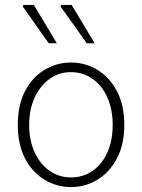

<svg xmlns="http://www.w3.org/2000/svg" viewBox="-20 -745 575 777"><path d="M267 12Q210 12 160.5 -17.5Q111 -47 81.5 -103.5Q52 -160 52 -239Q52 -320 81.5 -376.5Q111 -433 160.5 -462.5Q210 -492 267 -492Q325 -492 374 -462.5Q423 -433 453 -376.5Q483 -320 483 -239Q483 -160 453 -103.5Q423 -47 374 -17.5Q325 12 267 12ZM267 -27Q316 -27 354.5 -53.5Q393 -80 414.5 -128Q436 -176 436 -239Q436 -302 414.5 -350.5Q393 -399 354.5 -426Q316 -453 267 -453Q219 -453 181 -426Q143 -399 120.5 -350.5Q98 -302 98 -239Q98 -176 120.5 -128Q143 -80 181 -53.5Q219 -27 267 -27ZM177 -570 72 -719 75 -725H117L210 -570ZM331 -570 225 -719 228 -725H270L363 -570Z"/></svg>

Font: Mada Light
Style: Regular
Weight: 300
Designer: Khaled Hosny
Version: Version 1.5